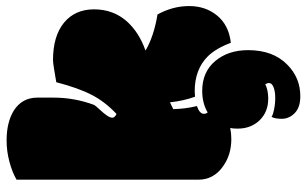

<svg xmlns="http://www.w3.org/2000/svg" viewBox="-200 -536 961 602"><g transform="rotate(-90 281.0 -235.5)"><path d="M447.3 7.3Q502.4 1 532.5 -35.4Q562.5 -71.8 562.5 -123.3Q562.5 -174.8 536.1 -222.7Q467.8 -233.9 422.9 -260.3Q479 -279.8 514.2 -318.4Q552.2 -361.3 552.2 -421.4Q552.2 -481.4 510.3 -515.9Q468.3 -550.3 393.1 -550.3Q385.3 -550.3 366 -547.1Q346.7 -543.9 338.4 -542.5Q330.1 -541 323.7 -540Q305.7 -470.7 283.9 -428.7Q262.2 -386.7 224.1 -351.1Q212.4 -356.9 212.4 -364Q212.4 -371.1 219 -380.9Q225.6 -390.6 236.8 -402.6Q248 -414.6 252.4 -420.9Q275.4 -482.9 275.4 -547.9V-599.6Q275.4 -647.9 233.9 -673.8Q197.3 -695.8 141.1 -695.8Q107.4 -695.8 74.5 -687Q41.5 -678.2 18.1 -664.6V-94.7Q18.1 -46.4 60.1 -17.1Q96.2 8.8 145.5 8.8Q163.1 8.8 180.2 5.4Q178.2 13.7 178.2 28.3Q178.2 70.3 204.3 97.4Q230.5 124.5 272 124.5Q299.3 124.5 317.4 115.2Q321.3 122.1 321.3 126.5Q321.3 136.2 307.6 141.4Q293.9 146.5 274.9 146.5Q255.9 146.5 238.3 142.8Q220.7 139.2 215.3 134.8Q209 144.5 209 167.2Q209 189.9 226.8 207.5Q244.6 225.1 279.8 225.1Q337.9 225.1 378.9 184.1Q424.3 139.6 424.3 61.5Q424.3 -1 390.1 -41.7Q356 -82.5 296.4 -82.5Q257.8 -82.5 229 -65.4Q224.6 -70.3 224.6 -77.1Q224.6 -90.8 249 -99.1Q240.2 -134.8 239.3 -173.3L260.7 -183.6Q265.1 -141.1 278.3 -105Q289.1 -106 295.9 -106Q363.8 -106 405.3 -64.5Q430.2 -38.6 447.3 7.3Z"/></g></svg>

Font: Friends & Family
Style: Regular
Weight: 400
Designer: Sarang Kulkarni, Maithili Shingre, Noopur Datye
Foundry: Ek Type
Version: Version 1.000;hotconv 1.0.117;makeotfexe 2.5.65602